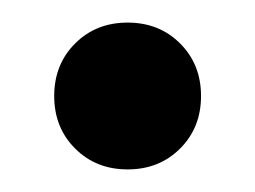

<svg xmlns="http://www.w3.org/2000/svg" viewBox="-20 -440 226 170"><path d="M93 -420Q121 -420 139.5 -401.5Q158 -383 158 -355Q158 -327 139.5 -308.5Q121 -290 93 -290Q65 -290 46.5 -308.5Q28 -327 28 -355Q28 -383 46.5 -401.5Q65 -420 93 -420Z"/></svg>

Font: Prodigy Sans
Style: Regular
Weight: 400
Designer: Wei Huang
Foundry: Wei Huang
Version: Version 1.003; ttfautohint (v1.8.3)